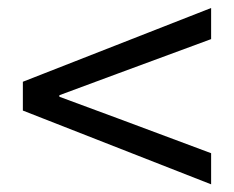

<svg xmlns="http://www.w3.org/2000/svg" viewBox="-20 -615 595 488"><path d="M516.6 -146.5 38.1 -334V-407.2L516.6 -594.7V-515.6L281.2 -428.7L130.9 -373V-369.1L281.2 -313.5L516.6 -225.6Z"/></svg>

Font: irohakakuC Regular
Style: Regular
Weight: 400
Designer: [Source Han Sans]
Ryoko NISHIZUKA Ë•øÂ°öÊ∂ºÂ≠ê (kana & ideographs); Paul D. Hunt (Latin, Greek & Cyrillic); Wenlong ZHAN
Version: Version 1.001.20160904